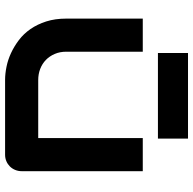

<svg xmlns="http://www.w3.org/2000/svg" viewBox="-22 -718 741 736"><g transform="rotate(90 348.0 -350.5)"><path d="M636.7 -64Q636.7 -50.3 631.8 -38.6Q627 -26.9 618.4 -18.3Q609.9 -9.8 598.4 -4.9Q586.9 0 573.7 0H286.6Q263.2 0 236.6 -5.4Q210 -10.7 184.1 -22.7Q158.2 -34.7 134 -53Q109.9 -71.3 91.8 -97.4Q73.7 -123.5 62.7 -157.7Q51.8 -191.9 51.8 -234.9V-527.8H178.7V-234.9Q178.7 -210 187.3 -190.2Q195.8 -170.4 210.4 -156.2Q225.1 -142.1 244.9 -134.5Q264.6 -127 287.6 -127H509.8V-527.8H636.7ZM183.6 -585.9V-701.2H511.7V-585.9Z"/></g></svg>

Font: Audiowide
Style: Regular
Weight: 400
Designer: Astigmatic (AOETI)
Foundry: Astigmatic (AOETI)
Version: Version 1.002